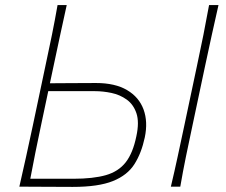

<svg xmlns="http://www.w3.org/2000/svg" viewBox="-20 -733 888 754"><path d="M265.5 1Q203 1 152.8 0.5Q102.5 0 56 0Q70 -60 82.2 -116.5Q94.5 -173 108.5 -238L158 -472.5Q172.5 -539.5 184 -596.2Q195.5 -653 206 -713H242Q228.5 -653 216.5 -596.2Q204.5 -539.5 190 -472L176 -406Q206.5 -406 252.5 -406.5Q298.5 -407 357 -407Q432 -407 479 -379.2Q526 -351.5 543.8 -303Q561.5 -254.5 548.5 -193Q535.5 -132 508 -88.5Q480.5 -45 423.5 -22Q366.5 1 265.5 1ZM99 -31H268.5Q346 -31 395.8 -45.2Q445.5 -59.5 473.8 -95.8Q502 -132 515.5 -198Q527.5 -253.5 515.8 -288.2Q504 -323 477.5 -342Q451 -361 417.8 -368Q384.5 -375 353 -375H169.5L141.5 -242.5Q129 -183.5 119 -134Q109 -84.5 99 -31ZM651 0Q665.5 -61 677.5 -117Q689.5 -173 703.5 -238.5L753 -472Q767.5 -539.5 778.8 -596Q790 -652.5 801 -713H838Q824 -652.5 811.8 -596Q799.5 -539.5 785 -472L735.5 -238.5Q721.5 -173 710 -117Q698.5 -61 688 0Z"/></svg>

Font: Commissioner Flair Thin
Style: Italic
Weight: 100
Italic angle: -12°
Designer: Kostas Bartsokas
Foundry: Kostas Bartsokas
Version: Version 1.000; ttfautohint (v1.8.3)